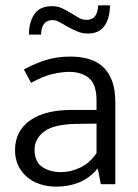

<svg xmlns="http://www.w3.org/2000/svg" viewBox="-20 -687 514 716"><path d="M69 -428Q116 -453 155.5 -464.5Q195 -476 243 -476Q279 -476 309.5 -467.5Q340 -459 362.5 -439Q385 -419 397.5 -386.5Q410 -354 410 -306V0H356L345 -57H343Q313 -22 274.5 -6.5Q236 9 190 9Q157 9 128.5 -0.5Q100 -10 79.5 -28Q59 -46 47.5 -71Q36 -96 36 -127Q36 -164 51 -192Q66 -220 93.5 -239Q121 -258 159.5 -267.5Q198 -277 245 -277H340V-312Q340 -372 312 -395.5Q284 -419 238 -419Q210 -419 174.5 -410.5Q139 -402 96 -378ZM340 -226 262 -225Q179 -223 144 -196Q109 -169 109 -130Q109 -83 138 -64Q167 -45 207 -45Q242 -45 278 -61.5Q314 -78 340 -116ZM88 -558Q88 -605 108.5 -634.5Q129 -664 174 -664Q195 -664 212 -656Q229 -648 244 -638.5Q259 -629 273 -621Q287 -613 303 -613Q344 -613 346 -667H390Q390 -620 370 -591Q350 -562 308 -562Q286 -562 267.5 -570Q249 -578 233 -587L203 -604Q189 -612 176 -612Q156 -612 145 -599Q134 -586 133 -558Z"/></svg>

Font: Mukta Light
Style: Regular
Weight: 300
Designer: Girish Dalvi and Yashodeep Gholap
Foundry: Ek Type
Version: Version 2.538;PS 1.002;hotconv 16.6.51;makeotf.lib2.5.65220;